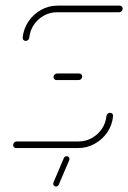

<svg xmlns="http://www.w3.org/2000/svg" viewBox="-20 -539 467 699"><path d="M380.7 -128.5Q385.6 -128.5 388.9 -125Q392.2 -121.5 391.5 -116.3Q388.9 -84.4 370.9 -57.8Q353 -31.1 324.8 -15.6Q296.7 0 265.2 0H38.9Q34.1 0 30.9 -3Q27.8 -5.9 27.8 -10.7Q27.8 -16.3 31.7 -20.2Q35.6 -24.1 40.7 -24.1H267Q292.2 -24.1 314.4 -36.5Q336.7 -48.9 350.9 -70Q365.2 -91.1 367.4 -116.3Q368.1 -121.5 372 -125Q375.9 -128.5 380.7 -128.5ZM279.3 -260.4Q279.3 -255.2 275.4 -251.3Q271.5 -247.4 266.3 -247.4H185.9Q181.1 -247.4 178 -250.6Q174.8 -253.7 174.8 -258.5Q174.8 -263.7 178.7 -267.6Q182.6 -271.5 187.8 -271.5H268.1Q273 -271.5 276.1 -268.3Q279.3 -265.2 279.3 -260.4ZM73.7 -390Q68.9 -390 65.6 -393.5Q62.2 -397 62.6 -402.2Q65.6 -434.1 83.5 -460.7Q101.5 -487.4 129.4 -503Q157.4 -518.5 188.9 -518.5H415.6Q420 -518.5 423.3 -515.4Q426.7 -512.2 426.7 -507.8Q426.7 -502.2 422.8 -498.3Q418.9 -494.4 413.7 -494.4H187Q161.9 -494.4 139.6 -482Q117.4 -469.6 103.1 -448.5Q88.9 -427.4 86.7 -402.2Q86.3 -397.4 82.6 -393.7Q78.9 -390 73.7 -390ZM173.7 130Q173.7 128.9 174.4 125.9L212.2 37Q213.3 33.7 216.3 31.7Q219.3 29.6 223 29.6Q227.4 29.6 230.2 32.6Q233 35.6 233 39.6Q233 40.7 232.2 43.7L194.4 132.2Q193.3 135.9 190.4 138Q187.4 140 183.7 140Q179.3 140 176.5 137Q173.7 134.1 173.7 130Z"/></svg>

Font: 26F Galaxy Sans Thin
Style: Italic
Weight: 100
Italic angle: -4.99998°
Designer: C₂₉H₂₅N₃O₅
Version: Version 1.200